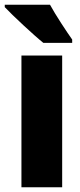

<svg xmlns="http://www.w3.org/2000/svg" viewBox="-34 -786 337 806"><path d="M176 -766H-14V-756C18 -722 109 -637 148 -606H269V-620C247 -651 198 -725 176 -766ZM227 0V-553H56V0Z"/></svg>

Font: Noto Sans Condensed Black
Style: Regular
Weight: 900
Width: 3
Designer: Monotype Design Team
Foundry: Monotype Imaging Inc.
Version: Version 2.013